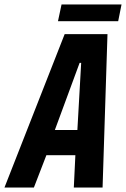

<svg xmlns="http://www.w3.org/2000/svg" viewBox="-61 -841 565 861"><path d="M-41 0 229 -688H421L399 0H270L277 -145H147L91 0ZM185 -258H286L303 -559H296ZM199 -746 215 -821H484L469 -746Z"/></svg>

Font: Saira Condensed
Style: Bold Italic
Weight: 700
Width: 3
Italic angle: -12°
Designer: Hector Gatti with collaboration of the Omnibus-Type team
Foundry: Omnibus-Type
Version: Version 1.101